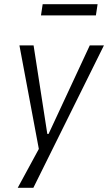

<svg xmlns="http://www.w3.org/2000/svg" viewBox="-20 -709 512 909"><path d="M64 180 171 -17 170 29 72 -494H139L204 -75H210L405 -494H472L138 180ZM174 -636 182 -689H442L434 -636Z"/></svg>

Font: Nunito Sans 7pt Condensed Light
Style: Italic
Weight: 300
Width: 3
Italic angle: -9°
Designer: Vernon Adams
Foundry: Vernon Adams
Version: Version 3.101;gftools[0.9.27]